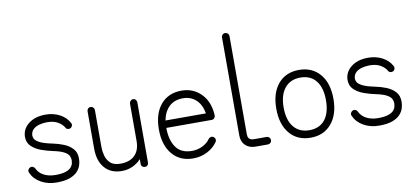

<svg xmlns="http://www.w3.org/2000/svg" viewBox="-69 -964 2625 1211"><g transform="rotate(-10 1243.5 -359.0)"><path d="M209 13Q152 13 108.5 -12Q65 -37 47 -79Q43 -88 47 -97Q51 -106 60 -110Q69 -114 78 -110Q87 -106 91 -97Q104 -68 135.5 -51.5Q167 -35 209 -35Q252 -35 276 -43.5Q300 -52 310.5 -64.5Q321 -77 323.5 -89.5Q326 -102 326 -109Q326 -124 319 -138Q312 -152 289 -164.5Q266 -177 218 -187Q184 -194 147.5 -207Q111 -220 86 -243.5Q61 -267 61 -305Q62 -356 104 -388.5Q146 -421 213 -421Q263 -421 303.5 -399.5Q344 -378 363 -341Q368 -333 365 -323.5Q362 -314 354 -309Q344 -305 335 -307.5Q326 -310 322 -319Q311 -339 284 -355.5Q257 -372 213 -372Q188 -372 164 -365.5Q140 -359 124.5 -344.5Q109 -330 108 -304Q108 -298 113 -285.5Q118 -273 143 -259Q168 -245 227 -233Q262 -226 295.5 -212.5Q329 -199 351.5 -174.5Q374 -150 373 -109Q373 -92 367 -71Q361 -50 344 -31Q327 -12 294.5 0.5Q262 13 209 13Z M626 13Q557 13 517.5 -32Q478 -77 478 -156V-395Q478 -405 484.5 -412Q491 -419 501 -419Q511 -419 518 -412Q525 -405 525 -395V-156Q525 -133 532 -104.5Q539 -76 560.5 -55Q582 -34 626 -34Q685 -34 717.5 -66Q750 -98 750 -158V-396Q750 -406 757 -413.5Q764 -421 774 -421Q784 -421 790.5 -413.5Q797 -406 797 -396V-10Q797 0 790.5 6.5Q784 13 774 13Q764 13 757 6.5Q750 0 750 -10V-41Q727 -16 695.5 -1.5Q664 13 626 13Z M1084 13Q999 13 950 -45.5Q901 -104 901 -204Q901 -305 950 -363Q999 -421 1084 -421Q1158 -421 1208.5 -370Q1259 -319 1263 -232V-229Q1263 -220 1256 -213Q1250 -206 1239 -206H949Q949 -129 981.5 -82Q1014 -35 1084 -35Q1120 -35 1151.5 -50.5Q1183 -66 1200 -91Q1206 -99 1215.5 -101Q1225 -103 1233 -97Q1241 -92 1243 -82Q1245 -72 1239 -64Q1215 -29 1173.5 -8Q1132 13 1084 13ZM952 -253H1211Q1201 -310 1167.5 -341Q1134 -372 1084 -372Q1030 -372 996.5 -341Q963 -310 952 -253Z M1483 8Q1443 8 1418.5 -15.5Q1394 -39 1394 -78V-707Q1394 -717 1401 -724Q1408 -731 1418 -731Q1428 -731 1435 -724Q1442 -717 1442 -707V-78Q1442 -74 1443.5 -64.5Q1445 -55 1454 -47.5Q1463 -40 1483 -40H1562Q1572 -40 1579 -33Q1586 -26 1586 -16Q1586 -6 1579 1Q1572 8 1562 8Z M1836 13Q1751 13 1702 -45.5Q1653 -104 1653 -204Q1653 -305 1702 -363Q1751 -421 1836 -421Q1920 -421 1969.5 -363Q2019 -305 2019 -204Q2019 -104 1969.5 -45.5Q1920 13 1836 13ZM1836 -35Q1901 -35 1936 -79Q1971 -123 1971 -204Q1971 -284 1936 -328Q1901 -372 1836 -372Q1772 -372 1736 -328Q1700 -284 1700 -204Q1700 -123 1736 -79Q1772 -35 1836 -35Z M2275 13Q2218 13 2174.5 -12Q2131 -37 2113 -79Q2109 -88 2113 -97Q2117 -106 2126 -110Q2135 -114 2144 -110Q2153 -106 2157 -97Q2170 -68 2201.5 -51.5Q2233 -35 2275 -35Q2318 -35 2342 -43.5Q2366 -52 2376.5 -64.5Q2387 -77 2389.5 -89.5Q2392 -102 2392 -109Q2392 -124 2385 -138Q2378 -152 2355 -164.5Q2332 -177 2284 -187Q2250 -194 2213.5 -207Q2177 -220 2152 -243.5Q2127 -267 2127 -305Q2128 -356 2170 -388.5Q2212 -421 2279 -421Q2329 -421 2369.5 -399.5Q2410 -378 2429 -341Q2434 -333 2431 -323.5Q2428 -314 2420 -309Q2410 -305 2401 -307.5Q2392 -310 2388 -319Q2377 -339 2350 -355.5Q2323 -372 2279 -372Q2254 -372 2230 -365.5Q2206 -359 2190.5 -344.5Q2175 -330 2174 -304Q2174 -298 2179 -285.5Q2184 -273 2209 -259Q2234 -245 2293 -233Q2328 -226 2361.5 -212.5Q2395 -199 2417.5 -174.5Q2440 -150 2439 -109Q2439 -92 2433 -71Q2427 -50 2410 -31Q2393 -12 2360.5 0.5Q2328 13 2275 13Z"/></g></svg>

Font: Kurewa Gothic CJK TC Regular
Style: Regular
Weight: 400
Designer: Max Yao
Foundry: Max-Everyday
Version: Version 1.071; ttfautohint (v1.8.3)